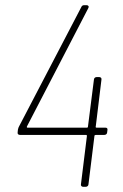

<svg xmlns="http://www.w3.org/2000/svg" viewBox="-20 -720 474 740"><path d="M394 -218 393 -210Q393 -206 390 -203Q387 -200 382 -200H349Q347 -200 345.5 -199Q344 -198 344 -196L321 -10Q321 -6 318 -3Q315 0 310 0H301Q296 0 293.5 -3Q291 -6 292 -10L315 -196Q315 -200 312 -200H57Q52 -200 49.5 -203Q47 -206 48 -210L49 -220Q51 -229 53 -232L293 -692Q296 -700 304 -700H314Q319 -700 321 -696.5Q323 -693 320 -688L84 -233Q83 -231 83.5 -229.5Q84 -228 86 -228H315Q319 -228 319 -232L342 -413Q342 -417 345 -420Q348 -423 353 -423H362Q367 -423 369.5 -420Q372 -417 371 -413L349 -232Q348 -231 349 -229.5Q350 -228 352 -228H386Q396 -228 394 -218Z"/></svg>

Font: Barlow Semi Condensed Thin
Style: Italic
Weight: 250
Width: 4
Italic angle: -7°
Designer: Jeremy Tribby
Foundry: Tribby Type
Version: Version 1.408